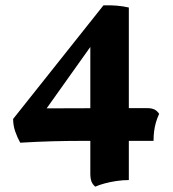

<svg xmlns="http://www.w3.org/2000/svg" viewBox="-20 -526 646 717"><path d="M299 0Q235.2 0 177.3 1.5Q119.5 3.1 55.5 6.9Q44.8 -12.2 36.9 -34.9Q29 -57.7 29 -81.8L366.3 -506Q391.4 -506.9 415.7 -504.9Q440 -502.9 461.1 -497.9V146.4Q438.7 146.4 415 149.9Q391.3 153.4 371.1 158.9Q350.9 164.3 335.8 171Q326 163.1 321.6 151.8Q317.3 140.5 317.3 122V-19.1V-40.6V-391.2L343.8 -387.9L135.2 -94.7L132.9 -121.3L419.4 -122.2H440.5H529.3Q545.9 -122.2 556.2 -117.4Q566.5 -112.6 574.3 -101Q566.5 -83.6 562 -67.7Q557.5 -51.9 555.5 -35.7Q553.4 -19.4 553.4 0Z"/></svg>

Font: Vollkorn
Style: Regular
Weight: 400
Designer: Friedrich Althausen
Foundry: Friedrich Althausen
Version: Version 5.001